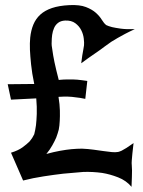

<svg xmlns="http://www.w3.org/2000/svg" viewBox="-20 -680 551 742"><path d="M501 -567.4Q479.5 -557.6 462.9 -548.8Q446.3 -540 434.6 -533.2Q420.9 -525.4 410.2 -518.6Q399.4 -510.7 382.8 -499Q369.1 -488.3 346.7 -473.1Q324.2 -458 293.9 -435.5Q295.9 -452.1 297.9 -465.3Q299.8 -478.5 301.8 -487.3L304.7 -504.9Q305.7 -514.6 303.7 -531.2Q301.8 -547.9 293.9 -563.5Q286.1 -579.1 271 -590.3Q255.9 -601.6 231.4 -600.6Q214.8 -599.6 204.6 -591.8Q194.3 -584 189 -571.8Q183.6 -559.6 181.6 -545.4Q179.7 -531.2 179.7 -517.6Q178.7 -504.9 182.6 -485.4Q184.6 -468.8 190.4 -440.4Q196.3 -412.1 207 -371.1Q216.8 -372.1 226.1 -372.6Q235.4 -373 243.2 -373H260.7Q268.6 -373 278.3 -372.1Q286.1 -371.1 296.4 -370.1Q306.6 -369.1 317.4 -367.2L309.6 -297.9Q287.1 -302.7 273.4 -303.7Q264.6 -304.7 257.8 -305.7Q251 -306.6 242.2 -306.6Q234.4 -306.6 225.6 -306.6Q216.8 -306.6 206.1 -305.7Q210.9 -276.4 211.4 -252.9Q211.9 -229.5 210.9 -212.9Q210 -193.4 207 -178.7Q203.1 -164.1 197.3 -148.4Q191.4 -134.8 182.1 -118.2Q172.9 -101.6 159.2 -85Q187.5 -92.8 211.9 -97.2Q236.3 -101.6 255.9 -103.5Q278.3 -105.5 296.9 -105.5Q320.3 -104.5 341.3 -101.6Q362.3 -98.6 379.9 -96.2Q397.5 -93.8 411.6 -92.3Q425.8 -90.8 436.5 -92.8Q441.4 -93.8 450.2 -97.7Q458 -101.6 468.8 -108.4Q479.5 -115.2 496.1 -127Q493.2 -103.5 491.7 -87.4Q490.2 -71.3 489.3 -60.5Q488.3 -48.8 489.3 -41Q490.2 -33.2 490.2 -21.5Q490.2 -10.7 489.7 4.4Q489.3 19.5 488.3 42Q467.8 17.6 436.5 5.4Q405.3 -6.8 375 -11.7Q339.8 -16.6 302.7 -15.6Q264.6 -12.7 224.6 -8.8Q190.4 -4.9 148.9 1.5Q107.4 7.8 69.3 17.6L22.5 -89.8Q50.8 -98.6 67.4 -110.8Q84 -123 94.7 -133.8Q105.5 -146.5 112.3 -161.1Q116.2 -175.8 119.1 -196.3Q121.1 -213.9 122.1 -239.7Q123 -265.6 120.1 -299.8L22.5 -294.9L9.8 -354.5L112.3 -355.5Q103.5 -397.5 100.1 -431.2Q96.7 -464.8 95.7 -487.3Q94.7 -513.7 96.7 -534.2Q99.6 -562.5 108.9 -585Q118.2 -607.4 135.7 -623.5Q153.3 -639.6 180.7 -648.9Q208 -658.2 248 -660.2Q288.1 -662.1 312 -652.8Q335.9 -643.6 350.6 -630.4Q365.2 -617.2 373.5 -603.5Q381.8 -589.8 390.6 -583Q398.4 -579.1 413.1 -575.2Q425.8 -572.3 446.8 -569.3Q467.8 -566.4 501 -567.4Z"/></svg>

Font: Irish Grover
Style: Regular
Weight: 400
Designer: Squid
Foundry: Font Diner, Inc DBA Sideshow
Version: Version 1.001